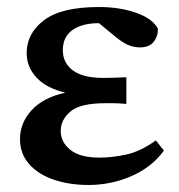

<svg xmlns="http://www.w3.org/2000/svg" viewBox="-20 -513 510 547"><path d="M232 14Q178 14 133.5 -1Q89 -16 63 -45.5Q37 -75 37 -117Q37 -163 70 -199Q103 -235 166 -249Q112 -262 84 -292Q56 -322 56 -362Q56 -418 105.5 -455.5Q155 -493 262 -493Q321 -493 368 -476.5Q415 -460 430 -431Q430 -409 417.5 -393.5Q405 -378 379 -378Q360 -378 342.5 -386Q325 -394 296 -419L262 -447Q214 -447 186.5 -427.5Q159 -408 159 -370Q159 -334 187.5 -312.5Q216 -291 275 -291Q290 -291 303.5 -291.5Q317 -292 340 -293V-217Q315 -219 303 -219Q291 -219 280 -219Q209 -219 181 -195.5Q153 -172 153 -140Q153 -108 180.5 -86Q208 -64 263 -64Q301 -64 341 -73Q381 -82 424 -113L447 -84Q413 -37 355 -11.5Q297 14 232 14Z"/></svg>

Font: Source Serif 4 Semibold
Style: Regular
Weight: 600
Designer: Frank Grießhammer
Foundry: Adobe
Version: Version 4.005;hotconv 1.1.0;makeotfexe 2.6.0